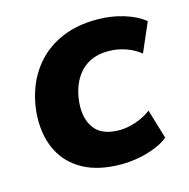

<svg xmlns="http://www.w3.org/2000/svg" viewBox="-83 -584 664 676"><g transform="rotate(-15 249.5 -246.5)"><path d="M280 11Q198 11 143 -18.5Q88 -48 61 -101Q34 -154 36 -224Q38 -280 57 -330.5Q76 -381 112 -420Q148 -459 202 -481.5Q256 -504 327 -504Q378 -504 424 -490Q470 -476 499 -452L453 -346Q432 -364 401 -375Q370 -386 337 -386Q299 -386 271.5 -372.5Q244 -359 226.5 -335.5Q209 -312 200.5 -283.5Q192 -255 191 -224Q190 -171 217 -139Q244 -107 305 -107Q332 -107 363.5 -117.5Q395 -128 420 -147L452 -40Q433 -24 404 -12.5Q375 -1 343 5Q311 11 280 11Z"/></g></svg>

Font: Nunito Sans 11pt ExtraBold
Style: Italic
Weight: 800
Italic angle: -9°
Version: Version 3.101;gftools[0.9.27]